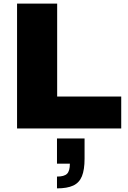

<svg xmlns="http://www.w3.org/2000/svg" viewBox="-20 -708 707 1058"><path d="M74 0V-688H295V-176H648V0ZM294 330V265Q334 265 349.5 249.5Q365 234 365 194H294V55H446V167Q446 227 431.5 263Q417 299 383.5 314.5Q350 330 294 330Z"/></svg>

Font: Archivo SemiBold Black
Style: Regular
Weight: 900
Version: Version 2.001